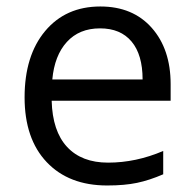

<svg xmlns="http://www.w3.org/2000/svg" viewBox="-20 -565 601 595"><path d="M312 9.8Q193.4 9.8 124.8 -62.5Q56.2 -134.8 56.2 -263.2Q56.2 -392.6 119.9 -468.8Q183.6 -544.9 291 -544.9Q391.6 -544.9 450.2 -478.8Q508.8 -412.6 508.8 -304.2V-252.9H140.1Q142.6 -158.7 187.7 -109.9Q232.9 -61 314.9 -61Q401.4 -61 485.8 -97.2V-24.9Q442.9 -6.3 404.5 1.7Q366.2 9.8 312 9.8ZM290 -477.1Q225.6 -477.1 187.3 -435.1Q148.9 -393.1 142.1 -318.8H421.9Q421.9 -395.5 387.7 -436.3Q353.5 -477.1 290 -477.1Z"/></svg>

Font: QFn1     
Style: Regular
Weight: 400
Foundry: Ascender Corporation
Version: Version 1.10